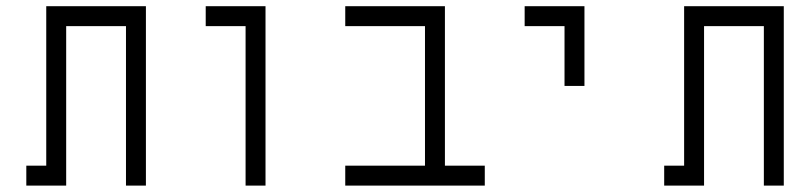

<svg xmlns="http://www.w3.org/2000/svg" viewBox="-20 -582 2540 602"><path d="M125 -62.5H62.5V0H187.5Q187.5 0 187.5 -500H375Q375 -500 375 0H437.5V-562.5H125Q125 -562.5 125 -62.5Z M750 -500Q750 -500 750 0H812.5V-562.5H625V-500Z M1500 0V-62.5H1375Q1375 -62.5 1375 -562.5H1062.5V-500H1312.5V-62.5H1062.5V0Z M1750 -500V-312.5H1812.5Q1812.5 -312.5 1812.5 -562.5H1625V-500Z M2125 -62.5H2062.5V0H2187.5Q2187.5 0 2187.5 -500H2375Q2375 -500 2375 0H2437.5V-562.5H2125Q2125 -562.5 2125 -62.5Z"/></svg>

Font: BFUnifontExMono
Style: Regular
Weight: 500
Version: Version 15.0.06